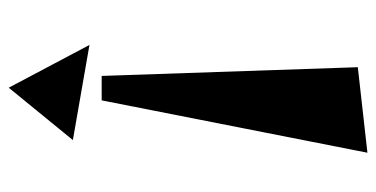

<svg xmlns="http://www.w3.org/2000/svg" viewBox="-231 -610 862 440"><g transform="rotate(90 200.0 -390.0)"><path d="M154 -192 134 -779 330 -801 210 -192ZM83 -164 301 -126 181 21Z"/></g></svg>

Font: Reggae One
Style: Regular
Weight: 400
Designer: Fontworks Inc.
Foundry: Fontworks Inc.
Version: Version 1.100